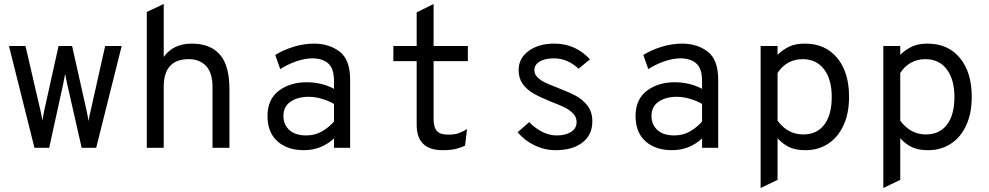

<svg xmlns="http://www.w3.org/2000/svg" viewBox="-20 -742 4968 964"><path d="M25 -511H108L185 -179L193 -137L201 -182L274 -511H342L416 -181L425 -134Q427 -155 434 -181L508 -511H591L463 0H390L318 -317L307 -371Q304 -353 297 -319L227 0H153Z M717 -682 802 -722V-456Q850 -523 943 -523Q1036 -523 1084 -468Q1132 -413 1132 -293V0H1047V-304Q1047 -377 1014.5 -411Q982 -445 928 -445Q802 -445 802 -306V0H717Z M1323 -160Q1323 -243 1379.5 -286Q1436 -329 1519 -329Q1595 -329 1657 -296V-335Q1657 -398 1628 -423.5Q1599 -449 1549 -449Q1510 -449 1466 -433.5Q1422 -418 1387 -395L1362 -466Q1400 -490 1452 -506.5Q1504 -523 1557 -523Q1632 -523 1685 -483Q1738 -443 1738 -341V0H1657V-47Q1593 12 1506 12Q1423 12 1373 -32.5Q1323 -77 1323 -160ZM1657 -132V-220Q1632 -235 1597.5 -245.5Q1563 -256 1529 -256Q1475 -256 1439 -231.5Q1403 -207 1403 -160Q1403 -116 1433 -89Q1463 -62 1517 -62Q1561 -62 1596 -82Q1631 -102 1657 -132Z M2072 -116V-435H1955V-511H2072V-680L2157 -722V-511H2329V-435H2157V-143Q2157 -105 2172.5 -85.5Q2188 -66 2231 -66Q2262 -66 2282 -73Q2302 -80 2325 -94L2315 -11Q2293 0 2267 6Q2241 12 2202 12Q2072 12 2072 -116Z M2579 -78 2637 -129Q2663 -101 2699.5 -81.5Q2736 -62 2776 -62Q2819 -62 2847 -79.5Q2875 -97 2875 -129Q2875 -154 2857.5 -172Q2840 -190 2815 -202.5Q2790 -215 2745 -232Q2691 -254 2658 -273Q2625 -292 2604.5 -320.5Q2584 -349 2584 -390Q2584 -450 2634.5 -486.5Q2685 -523 2763 -523Q2819 -523 2864 -502Q2909 -481 2942 -444L2885 -397Q2829 -449 2761 -449Q2716 -449 2689.5 -433Q2663 -417 2663 -390Q2663 -369 2679 -353.5Q2695 -338 2717 -327.5Q2739 -317 2783 -300Q2840 -278 2873 -260Q2906 -242 2930 -211Q2954 -180 2954 -132Q2954 -65 2904.5 -26.5Q2855 12 2770 12Q2714 12 2663.5 -12.5Q2613 -37 2579 -78Z M3171 -160Q3171 -243 3227.5 -286Q3284 -329 3367 -329Q3443 -329 3505 -296V-335Q3505 -398 3476 -423.5Q3447 -449 3397 -449Q3358 -449 3314 -433.5Q3270 -418 3235 -395L3210 -466Q3248 -490 3300 -506.5Q3352 -523 3405 -523Q3480 -523 3533 -483Q3586 -443 3586 -341V0H3505V-47Q3441 12 3354 12Q3271 12 3221 -32.5Q3171 -77 3171 -160ZM3505 -132V-220Q3480 -235 3445.5 -245.5Q3411 -256 3377 -256Q3323 -256 3287 -231.5Q3251 -207 3251 -160Q3251 -116 3281 -89Q3311 -62 3365 -62Q3409 -62 3444 -82Q3479 -102 3505 -132Z M3799 -511H3884V-467Q3911 -493 3942.5 -508Q3974 -523 4021 -523Q4124 -523 4183.5 -451Q4243 -379 4243 -256Q4243 -173 4215 -112.5Q4187 -52 4137.5 -20Q4088 12 4024 12Q3973 12 3941 -4Q3909 -20 3884 -48V161L3799 202ZM4156 -256Q4156 -343 4117.5 -394Q4079 -445 4010 -445Q3969 -445 3936.5 -426.5Q3904 -408 3884 -375V-136Q3935 -67 4013 -67Q4081 -67 4118.5 -116Q4156 -165 4156 -256Z M4415 -511H4500V-467Q4527 -493 4558.5 -508Q4590 -523 4637 -523Q4740 -523 4799.5 -451Q4859 -379 4859 -256Q4859 -173 4831 -112.5Q4803 -52 4753.5 -20Q4704 12 4640 12Q4589 12 4557 -4Q4525 -20 4500 -48V161L4415 202ZM4772 -256Q4772 -343 4733.5 -394Q4695 -445 4626 -445Q4585 -445 4552.5 -426.5Q4520 -408 4500 -375V-136Q4551 -67 4629 -67Q4697 -67 4734.5 -116Q4772 -165 4772 -256Z"/></svg>

Font: Overpass Mono
Style: Regular
Weight: 400
Monospace: yes
Designer: Delve Withrington, Dave Bailey
Foundry: Delve Fonts
Version: Version 1.000;DELV;Overpass